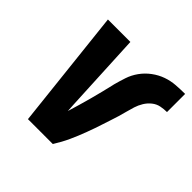

<svg xmlns="http://www.w3.org/2000/svg" viewBox="-141 -657 786 786"><g transform="rotate(45 252.0 -264.0)"><path d="M266 0H122L65 -520H195L212 -173Q213 -165 213 -156.5Q213 -148 214 -139Q230 -191 244 -243Q258 -295 270 -347V-348Q277 -374 285.5 -400Q294 -426 310.5 -449Q327 -472 350 -489Q373 -506 398.5 -515Q424 -524 451 -526Q478 -528 504 -528V-423Q487 -423 469 -419.5Q451 -416 436 -404Q421 -392 411 -375.5Q401 -359 395.5 -341.5Q390 -324 385.5 -306.5Q381 -289 376 -272Q371 -255 365 -237.5Q359 -220 353.5 -202.5Q348 -185 342 -168Q336 -151 329.5 -133.5Q323 -116 316 -99Q309 -82 301.5 -65.5Q294 -49 285 -32.5Q276 -16 266 0Z"/></g></svg>

Font: Iosevka Extrabold Oblique
Style: Regular
Weight: 800
Italic angle: -9°
Monospace: yes
Designer: Belleve Invis
Foundry: Belleve Invis
Version: Version 32.5.0; ttfautohint (v1.8.4)